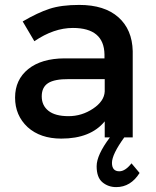

<svg xmlns="http://www.w3.org/2000/svg" viewBox="-20 -556 630 777"><path d="M258.8 -235.8Q200.7 -236.3 174.8 -219.7Q148.9 -203.1 148.9 -166Q148.9 -128.9 176.3 -107.4Q203.6 -85.9 257.3 -85.9Q311 -85.9 356.4 -116.2Q401.9 -146.5 403.8 -186V-235.8ZM241.2 -319.8H402.8V-335.9Q400.9 -442.9 274.9 -442.9Q197.8 -442.9 119.1 -389.2L71.8 -469.2Q132.8 -504.9 180.7 -520.5Q228.5 -536.1 300.8 -536.1Q402.8 -536.1 459 -486.3Q515.1 -436.5 517.1 -349.1V0H482.9Q433.1 68.8 433.1 103Q433.1 137.2 462.9 137.2Q486.8 137.2 512.2 105L544.9 144Q508.8 201.2 450.2 201.2Q418 201.2 394.5 181.6Q371.1 162.1 371.1 116.7Q371.1 71.3 424.8 0H403.8V-64.9Q346.7 4.9 228 4.9Q143.1 4.9 91.8 -41.5Q41 -88.9 41 -161.1Q41 -233.4 94.2 -276.4Q147.5 -319.3 241.2 -319.8Z"/></svg>

Font: TruenoRg
Style: Book
Weight: 400
Designer: Julieta Ulanovsky
Foundry: Julieta Ulanovsky
Version: Version 3.001b